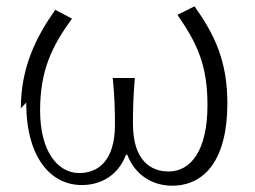

<svg xmlns="http://www.w3.org/2000/svg" viewBox="-20 -561 808 608"><path d="M63 -236C63 -59 143 25 239 25C299 25 354 -5 379 -71H383C409 -4 465 27 525 27C628 27 700 -55 700 -234C700 -367 660 -451 596 -541L542 -514C607 -420 637 -351 637 -228C637 -84 584 -18 514 -18C458 -18 401 -52 401 -169C401 -211 402 -258 407 -314H337C343 -257 344 -209 344 -166C344 -49 288 -13 231 -13C163 -13 107 -81 107 -211C107 -336 143 -413 208 -502L155 -530C93 -442 46 -346 46 -218Z"/></svg>

Font: GenEiGothic-pro-Light
Style: Regular
Weight: 300
Designer: Ryoko NISHIZUKA (kana & ideographs); Paul D. Hunt (Latin, Greek & Cyrillic); Wenlong ZHANG (bopomofo); Sandoll Communica
Foundry: Adobe Systems Incorporated; o_tamon
Version: Version 1.000.140830